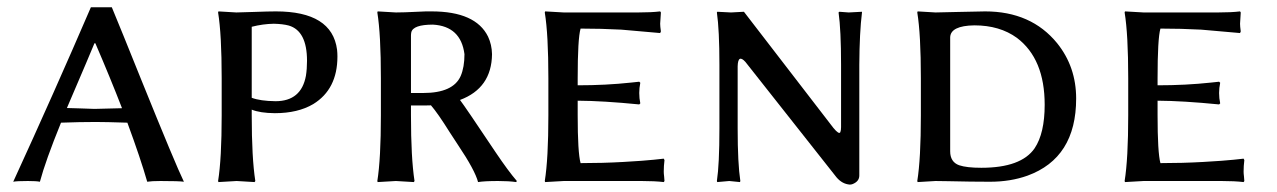

<svg xmlns="http://www.w3.org/2000/svg" viewBox="-20 -494 3484 524"><path d="M146.5 -159.2Q104 -54.7 88.9 2Q79.1 0 56.2 0Q25.4 0 16.1 2Q127 -239.7 228 -474.1H285.2Q309.6 -415.5 365.7 -275.9Q459.5 -43.9 481.9 2Q469.2 0 418 0Q393.6 0 381.8 2Q363.8 -61 327.6 -159.2Q268.6 -161.1 241.2 -161.1Q198.2 -161.1 146.5 -159.2ZM313 -198.7Q281.2 -280.8 240.2 -376H237.8Q230.5 -358.4 214.8 -321.3Q179.7 -239.7 162.6 -199.2Q172.9 -199.2 197.3 -198.2Q226.6 -197.3 237.8 -196.8Q271 -197.3 313 -198.7Z M667 -420.9V-227.1Q690.4 -218.3 731.9 -217.8Q802.2 -217.8 814.9 -287.1Q817.9 -305.7 817.9 -328.1Q817.9 -409.7 768.1 -424.3Q751.5 -428.7 727.1 -429.2Q697.3 -428.7 667 -420.9ZM667 -179.2Q667 -63 676.8 0L674.8 2.9Q672.9 2.9 626 0L576.2 2.9L575.2 0Q585 -61 585 -179.2V-280.8Q585 -399.9 575.2 -460L576.2 -462.9Q578.1 -462.9 625 -460Q638.7 -460 672.4 -461.4Q713.4 -462.9 732.9 -462.9Q886.2 -462.9 899.9 -358.4Q900.9 -349.1 900.9 -339.8Q900.9 -250.5 835 -210Q793 -185.1 730 -185.1Q689.5 -185.5 667 -194.8Z M1247.6 -346.2Q1237.8 -422.4 1161.6 -426.8Q1107.4 -426.8 1102.5 -405.8Q1101.6 -401.4 1101.6 -397V-240.2H1134.8Q1216.8 -240.2 1237.3 -286.6Q1247.6 -310.5 1247.6 -346.2ZM1156.2 -206.5Q1147.5 -206.1 1138.7 -206.1H1101.6V-179.2Q1101.6 -63 1111.3 0L1109.4 2.9Q1107.4 2.9 1060.5 0L1010.7 2.9L1009.8 0Q1019.5 -61 1019.5 -179.2V-280.8Q1019.5 -399.9 1009.8 -460L1010.7 -462.9Q1012.7 -462.9 1060.5 -460Q1081.5 -460 1119.1 -461.9Q1146.5 -463.4 1157.7 -462.9Q1278.3 -462.9 1312 -394Q1322.3 -372.1 1322.8 -346.2Q1321.8 -253.4 1235.4 -221.2Q1250 -202.1 1332.5 -78.6Q1367.7 -26.4 1390.6 0L1388.7 2.9Q1368.7 0 1339.4 0Q1302.2 0 1284.7 2.9Q1276.4 -29.3 1229.5 -99.1Q1221.7 -110.4 1207.5 -132.8Q1174.8 -185.1 1156.2 -206.5Z M1518.6 -460H1721.7Q1757.8 -460 1781.7 -462.9L1783.7 -460Q1781.7 -431.6 1781.7 -429.2Q1781.7 -422.4 1783.7 -408.2L1781.7 -403.8Q1781.7 -403.8 1675.8 -413.1Q1621.1 -416 1564.5 -416Q1556.6 -388.7 1556.6 -279.8V-261.2Q1633.8 -261.2 1702.1 -268.6Q1713.9 -270 1724.6 -271L1727.5 -268.1Q1724.6 -253.9 1724.6 -240.2Q1724.6 -225.6 1727.5 -211.9L1724.6 -209Q1625.5 -218.8 1556.6 -219.2V-180.2Q1556.6 -77.6 1564.5 -48.8Q1624.5 -48.8 1681.2 -52Q1737.8 -55.2 1764.6 -58.1L1791.5 -61L1793.5 -57.1Q1791.5 -41 1791.5 -25.9Q1791.5 -20 1792.5 -12.5Q1793.5 -4.9 1793.5 0L1791.5 2.9Q1767.1 0 1731.4 0H1518.6L1467.8 2.9L1466.8 0Q1476.6 -61 1476.6 -179.2V-280.8Q1476.6 -399.9 1466.8 -460L1467.8 -462.9Q1469.7 -462.9 1518.6 -460Z M1943.4 -316.9Q1943.4 -412.1 1936.5 -460L1937.5 -461.9Q1939.5 -461.9 1975.1 -460Q1975.1 -460 2010.3 -461.9L2254.4 -145Q2270 -126 2273.4 -133.3Q2275.4 -138.2 2275.4 -147V-316.9Q2275.4 -412.1 2268.6 -460L2270.5 -461.9Q2272.5 -461.9 2296.4 -460L2332.5 -461.9V-460Q2325.7 -405.8 2325.2 -316.9V-15.1Q2325.2 1 2307.1 8.3Q2303.2 9.8 2299.3 9.8Q2278.8 8.3 2263.2 -9.8L2014.2 -325.2Q1994.1 -347.2 1993.2 -313V-143.1Q1993.2 -47.9 2000.5 0L1999.5 2.9Q1997.6 2.9 1970.2 0L1937.5 2.9L1936.5 0Q1943.4 -45.4 1943.4 -143.1Z M2573.2 -81.1Q2573.2 -51.8 2597.7 -43Q2618.2 -36.1 2658.2 -36.1Q2767.1 -36.1 2803.7 -89.4Q2831.1 -130.4 2831.1 -208Q2831.1 -333.5 2755.4 -390.6Q2708.5 -424.8 2639.2 -424.8Q2574.2 -423.8 2573.2 -392.1ZM2533.2 -460Q2553.2 -460.4 2595.2 -461.4Q2652.8 -462.9 2668.5 -462.9Q2794.4 -462.9 2865.2 -376Q2917 -311.5 2917 -225.1Q2917 -63 2784.2 -14.6Q2737.8 2 2682.1 2Q2630.9 2 2568.4 0.5Q2542.5 0 2533.2 0L2484.4 2.9L2483.4 0Q2493.2 -61 2493.2 -179.2V-280.8Q2493.2 -399.9 2483.4 -460L2484.4 -462.9Q2486.3 -462.9 2533.2 -460Z M3101.1 -460H3304.2Q3340.3 -460 3364.3 -462.9L3366.2 -460Q3364.3 -431.6 3364.3 -429.2Q3364.3 -422.4 3366.2 -408.2L3364.3 -403.8Q3364.3 -403.8 3258.3 -413.1Q3203.6 -416 3147 -416Q3139.2 -388.7 3139.2 -279.8V-261.2Q3216.3 -261.2 3284.7 -268.6Q3296.4 -270 3307.1 -271L3310.1 -268.1Q3307.1 -253.9 3307.1 -240.2Q3307.1 -225.6 3310.1 -211.9L3307.1 -209Q3208 -218.8 3139.2 -219.2V-180.2Q3139.2 -77.6 3147 -48.8Q3207 -48.8 3263.7 -52Q3320.3 -55.2 3347.2 -58.1L3374 -61L3376 -57.1Q3374 -41 3374 -25.9Q3374 -20 3375 -12.5Q3376 -4.9 3376 0L3374 2.9Q3349.6 0 3314 0H3101.1L3050.3 2.9L3049.3 0Q3059.1 -61 3059.1 -179.2V-280.8Q3059.1 -399.9 3049.3 -460L3050.3 -462.9Q3052.2 -462.9 3101.1 -460Z"/></svg>

Font: Linux Biolinum Capitals O
Style: Small Caps
Weight: 400
Designer: Philipp H. Poll
Foundry: Philipp H. Poll
Version: Version 1.0.4